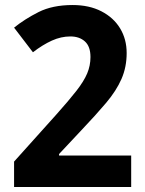

<svg xmlns="http://www.w3.org/2000/svg" viewBox="-20 -810 575 764"><path d="M36 -66V-167L203 -353Q254 -410 284 -448.5Q314 -487 327 -518Q340 -549 340 -583Q340 -625 318 -645Q296 -665 260 -665Q223 -665 186.5 -648.5Q150 -632 111 -602L36 -700Q78 -734 133.5 -762Q189 -790 269 -790Q335 -790 383.5 -765Q432 -740 458 -697Q484 -654 484 -599Q484 -543 463.5 -496Q443 -449 402.5 -401Q362 -353 304 -292L215 -197V-191H502V-66Z"/></svg>

Font: Noto Sans Malayalam UI SemiCondensed
Style: Bold
Weight: 700
Width: 4
Designer: Jelle Bosma - Monotype Design Team
Foundry: Monotype Imaging Inc.
Version: Version 2.104; ttfautohint (v1.8.4.7-5d5b)